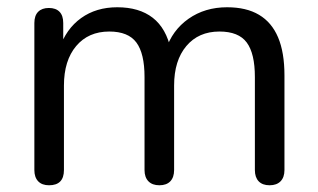

<svg xmlns="http://www.w3.org/2000/svg" viewBox="-20 -516 898 542"><path d="M118.5 7Q98.5 7 87.8 -4.2Q77 -15.5 77 -36V-451Q77 -472 87.8 -482.8Q98.5 -493.5 118 -493.5Q137.5 -493.5 148 -482.8Q158.5 -472 158.5 -451V-363.5L147.5 -378.5Q166.5 -434.5 209 -465Q251.5 -495.5 311 -495.5Q373 -495.5 411.2 -465.8Q449.5 -436 462.5 -375H448Q466 -430.5 512.2 -463Q558.5 -495.5 621 -495.5Q675.5 -495.5 711.2 -474.2Q747 -453 765 -410.5Q783 -368 783 -303V-36Q783 -15.5 772 -4.2Q761 7 741 7Q721 7 710.2 -4.2Q699.5 -15.5 699.5 -36V-298.5Q699.5 -365 676.5 -396Q653.5 -427 599.5 -427Q540.5 -427 506 -386Q471.5 -345 471.5 -274.5V-36Q471.5 -15.5 460.8 -4.2Q450 7 430 7Q410 7 399 -4.2Q388 -15.5 388 -36V-298.5Q388 -365 365 -396Q342 -427 288.5 -427Q229.5 -427 195 -386Q160.5 -345 160.5 -274.5V-36Q160.5 7 118.5 7Z"/></svg>

Font: Nunito ExtraLight
Style: Regular
Weight: 200
Designer: Vernon Adams
Foundry: Vernon Adams
Version: Version 3.602;April 4, 2023;FontCreator 14.0.0.2856 64-bit